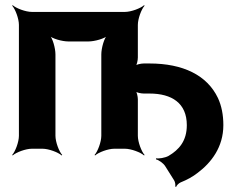

<svg xmlns="http://www.w3.org/2000/svg" viewBox="-20 -574 905 741"><path d="M701 -91C701 -30 671 4 630 28C617 35 593 39 582 37V41C592 43 611 56 618 68L652 122C656 128 658 141 656 146L660 147C661 142 670 133 677 130C702 120 724 108 743 93C795 54 842 -6 842 -91C842 -131 835 -166 821 -196C779 -284 686 -329 557 -329H535C524 -329 505 -325 499 -319L502 -316C508 -322 512 -341 512 -352V-478C512 -502 526 -539 538 -552L536 -554C523 -542 486 -528 462 -528H103C79 -528 42 -542 29 -554L27 -552C39 -539 53 -502 53 -478V-50C53 -26 39 11 27 24L29 26C42 14 79 0 103 0H144C168 0 205 14 218 26L220 24C208 11 194 -26 194 -50V-364C194 -388 183 -428 170 -440L168 -438C180 -425 220 -414 244 -414H321C345 -414 385 -425 397 -438L395 -440C382 -428 371 -388 371 -364V-50C371 -26 357 11 345 24L347 26C360 14 397 0 421 0H462C486 0 523 14 536 26L538 24C526 11 512 -26 512 -50V-191C512 -201 508 -220 502 -226L499 -223C505 -217 524 -213 535 -213H557C643 -213 701 -176 701 -91Z"/></svg>

Font: Asimov
Style: Edge
Weight: 500
Designer: Google
Version: Version 2.000980: 2014